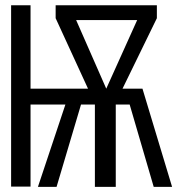

<svg xmlns="http://www.w3.org/2000/svg" viewBox="-20 -725 688 745"><path d="M455.4 -381H532.8L647.7 0H576.4L483.1 -319.5H429.2V0H348.2V-319.5H294.4L199.5 0H127.2L233.8 -319.5H98.5V-1H23.1V-704.6H98.5V-381H321.5L195.9 -654.4V-704.6H588.7V-654.4ZM512.3 -647.2H275.4L392.3 -381Z"/></svg>

Font: Fira Code Fixed Light
Style: Regular
Weight: 300
Monospace: yes
Designer: Carrois Corporate, Edenspiekermann AG, Nikita Prokopov
Foundry: Carrois Corporate, Edenspiekermann AG, Nikita Prokopov
Version: Version 5.002